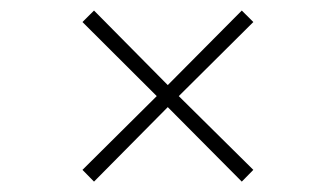

<svg xmlns="http://www.w3.org/2000/svg" viewBox="-20 -398 640 366"><path d="M278.8 -214.8 137.2 -74.2 159.2 -51.8 299.8 -193.8 440.9 -51.8 462.9 -74.2 320.8 -214.8 462.9 -356 440.9 -377.9 299.8 -235.8 159.2 -377.9 137.2 -356Z"/></svg>

Font: Compagnon Light
Style: Regular
Weight: 400
Designer: Juliette Duhe, Lea Pradine
Foundry: Velvetyne Type Foundry
Version: Version 1.000;PS 001.000;hotconv 1.0.88;makeotf.lib2.5.64775